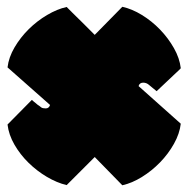

<svg xmlns="http://www.w3.org/2000/svg" viewBox="-20 -591 560 571"><path d="M2.4 -390.6Q5.9 -420.4 23.2 -450Q40.5 -479.5 65.4 -504.2Q90.3 -528.8 120.1 -546.4Q149.9 -564 178.2 -570.3Q187 -561.5 199.2 -549.3Q210.4 -538.6 225.6 -523.4Q240.7 -508.3 261.7 -487.3L343.8 -570.8Q372.6 -564.5 402.1 -546.4Q431.6 -528.3 456.1 -502.9Q480.5 -477.5 497.3 -447.8Q514.2 -418 517.6 -388.2L515.6 -385.7L445.8 -319.8Q440.9 -323.7 433.6 -329.8Q426.3 -335.9 423.8 -337.9Q416 -345.2 405.8 -345.2Q400.9 -345.2 397.2 -342.8Q393.6 -340.3 392.1 -335L517.6 -223.1Q514.2 -193.4 497.3 -163.3Q480.5 -133.3 456.1 -108.2Q431.6 -83 402.1 -64.7Q372.6 -46.4 343.8 -40L261.7 -124L178.2 -40.5Q149.4 -47.4 119.6 -64.9Q89.8 -82.5 64.9 -106.9Q40 -131.3 22.9 -160.9Q5.9 -190.4 2.4 -220.7L74.7 -293.9Q76.7 -292 80.8 -288.6Q85 -285.2 86.9 -283.7Q88.4 -282.2 91.8 -279.5Q95.2 -276.9 97.2 -275.9Q98.6 -274.4 102.8 -271.5Q106.9 -268.6 116.2 -268.6Q125.5 -268.6 128.9 -278.8Z"/></svg>

Font: Modak sl
Style: Regular
Weight: 400
Designer: Sarang Kulkarni, Maithili Shingre, Noopur Datye
Foundry: Ek Type
Version: Version 1.036;PS Version 1.000;hotconv 1.0.79;makeotf.lib2.5